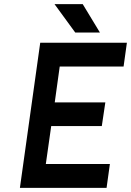

<svg xmlns="http://www.w3.org/2000/svg" viewBox="-20 -906 632 926"><path d="M343 -749H462L379 -886H243ZM76 0H494L510 -115H201L227 -298H471L488 -412H244L268 -585H576L592 -700H174Z"/></svg>

Font: Unageo
Style: SemiBold-Italic
Weight: 600
Designer: Richard Sepsi
Foundry: Richard Sepsi
Version: Version 2.000